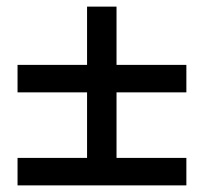

<svg xmlns="http://www.w3.org/2000/svg" viewBox="-20 -653 616 580"><path d="M543 -93H33V-176H243V-374H33V-457H243V-633H332V-457H543V-374H332V-176H543Z"/></svg>

Font: Ulagadi Sans
Style: Regular
Weight: 400
Designer: Ninad Kale (Devanagari), Jonny Pinhorn (Latin)
Foundry: Indian Type Foundry
Version: Version 3.01;March 29, 2020;FontCreator 12.0.0.2522 64-bit; 